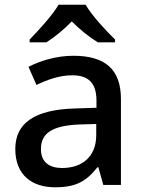

<svg xmlns="http://www.w3.org/2000/svg" viewBox="-20 -786 614 816"><path d="M344 -766H229C203 -721 143 -656 106 -618V-606H177C212 -628 250 -659 285 -695C321 -659 361 -627 396 -606H469V-618C431 -655 369 -721 344 -766ZM292 -549C220 -549 152 -528 101 -502L135 -425C181 -447 232 -466 287 -466C352 -466 390 -437 390 -358V-328L298 -325C127 -320 45 -263 45 -153C45 -41 117 10 214 10C304 10 347 -16 394 -75H398L419 0H494V-365C494 -491 427 -549 292 -549ZM317 -257 389 -259V-212C389 -118 327 -72 244 -72C191 -72 154 -96 154 -152C154 -215 194 -252 317 -257Z"/></svg>

Font: Noto Sans Arabic UI Md
Style: Regular
Weight: 500
Designer: Monotype Design Team, Nadine Chahine and Nizar Qandah
Foundry: Monotype Imaging Inc.
Version: Version 2.010